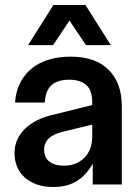

<svg xmlns="http://www.w3.org/2000/svg" viewBox="-20 -736 552 766"><path d="M192 10Q154 10 125.5 -0.5Q97 -11 77.5 -29Q58 -47 48 -71.5Q38 -96 38 -124Q38 -156 50 -181Q62 -206 82 -224.5Q102 -243 128 -256Q154 -269 183 -276L348 -317V-326Q348 -377 323.5 -397.5Q299 -418 256 -418Q162 -418 159 -327H40Q43 -372 61 -406.5Q79 -441 108 -464Q137 -487 176 -498.5Q215 -510 261 -510Q361 -510 413.5 -457.5Q466 -405 466 -312V0H350V-83Q325 -38 287 -14Q249 10 192 10ZM193 -716H321L422 -556H323L257 -654L192 -556H92ZM156 -139Q156 -107 177.5 -91Q199 -75 234 -75Q285 -75 316.5 -106.5Q348 -138 348 -193V-239L229 -210Q156 -192 156 -139Z"/></svg>

Font: CyStack Display SemiBold
Style: Regular
Weight: 600
Designer: Weizhong Zhang
Foundry: 本地遙控
Version: Version 1.000;Glyphs 3.1.2 (3151)